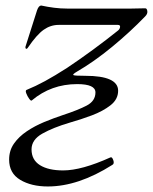

<svg xmlns="http://www.w3.org/2000/svg" viewBox="-20 -448 553 694"><path d="M153 226Q93 226 53 202Q13 178 13 129Q13 96 30.5 71Q48 46 77 26.5Q106 7 140 -7Q174 -21 207 -32Q262 -50 293.5 -66.5Q325 -83 325 -114Q325 -144 259 -144Q165 -144 95 -85Q92 -82 85.5 -91Q79 -100 75 -110.5Q71 -121 76 -123Q108 -136 143 -155Q178 -174 223 -203Q268 -233 317 -269Q366 -305 407 -338Q413 -343 414 -350.5Q415 -358 406 -358H192Q163 -358 138 -340.5Q113 -323 81 -276Q77 -270 74 -272Q71 -274 72 -279L114 -411Q120 -428 129 -428Q152 -423 175.5 -420Q199 -417 223 -417H393Q428 -417 454 -417Q480 -417 505 -418Q511 -418 512.5 -408Q514 -398 505 -389Q450 -332 385 -278.5Q320 -225 258 -189Q241 -179 245.5 -176.5Q250 -174 288 -174Q407 -174 407 -120Q407 -89 379.5 -67.5Q352 -46 312 -31Q272 -16 233 -5Q172 13 133 35Q94 57 94 92Q94 130 124.5 149Q155 168 208 168Q275 168 379 121Q385 118 389.5 131Q394 144 386 148Q263 226 153 226Z"/></svg>

Font: Junicode SmExp
Style: Italic
Weight: 400
Width: 6
Italic angle: -11°
Designer: Peter S. Baker
Version: Version 2.205; ttfautohint (v1.8.4)